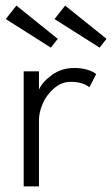

<svg xmlns="http://www.w3.org/2000/svg" viewBox="-22 -665 400 685"><path d="M333.5 -495 172.5 -597 210.5 -645 358 -526.5ZM159.5 -495 -1.5 -597 36.5 -645 184 -526.5ZM117 0H62.5V-410.5H117V-345Q128 -371.5 162.5 -397Q197 -422.5 243 -422.5Q269.5 -422.5 290.8 -415.8Q312 -409 321 -400.5L297 -353.5Q274 -373 229.5 -373Q197.5 -373 170.5 -349.5Q143.5 -326 130.2 -295Q117 -264 117 -235.5Z"/></svg>

Font: League Spartan Light
Style: Regular
Weight: 277
Foundry: The League of Moveable Type
Version: Version 2.002